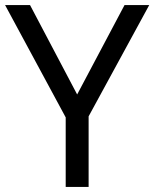

<svg xmlns="http://www.w3.org/2000/svg" viewBox="-20 -734 606 754"><path d="M283 -363 469 -714H566L328 -277V0H238V-273L0 -714H98Z"/></svg>

Font: ltamil85
Style: Book
Weight: 400
Designer: Jelle Bosma - Monotype Design Team
Foundry: Monotype Imaging Inc.
Version: Version 2.003